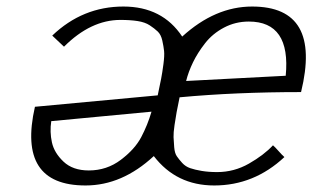

<svg xmlns="http://www.w3.org/2000/svg" viewBox="-20 -552 957 588"><path d="M349 -491Q258 -491 176 -409L140 -443Q233 -532 358 -532Q477 -532 538 -440Q639 -532 752 -532Q966 -532 902 -270Q702 -270 530 -254Q524 -225 521 -209Q518 -193 514.5 -169Q511 -145 511.5 -132Q512 -119 513.5 -101Q515 -83 521.5 -73.5Q528 -64 538 -53Q548 -42 562.5 -37Q577 -32 598 -28.5Q619 -25 645 -25Q697 -25 742.5 -51Q788 -77 816 -107Q822 -102 833 -89.5Q844 -77 851 -71Q758 16 636 16Q520 16 451 -74Q354 16 242 16Q32 16 87 -225L463 -260Q470 -293 473.5 -311Q477 -329 480.5 -355.5Q484 -382 482.5 -396Q481 -410 477 -428Q473 -446 463 -455.5Q453 -465 438.5 -474.5Q424 -484 401.5 -487.5Q379 -491 349 -491ZM550 -304 855 -320Q871 -486 742 -486Q701 -486 666 -467.5Q631 -449 608 -419.5Q585 -390 571 -361Q557 -332 550 -304ZM444 -210 137 -181Q132 -148 139 -116Q146 -84 174.5 -57Q203 -30 252 -30Q307 -30 350 -62.5Q393 -95 412.5 -132Q432 -169 444 -210Z"/></svg>

Font: Afta serif
Style: Italic
Weight: 400
Italic angle: -12°
Designer: parq.ink
Foundry: Oriol Esparraguera Font
Version: Version 1.000